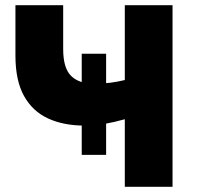

<svg xmlns="http://www.w3.org/2000/svg" viewBox="-20 -720 764 740"><path d="M295 -123V-513H389V-123ZM461 0V-260.5Q420.5 -249 383.2 -242.5Q346 -236 305 -236Q225 -236 165.2 -263.5Q105.5 -291 72.5 -350.2Q39.5 -409.5 39.5 -506V-700H223.5V-531Q223.5 -457.5 254 -427.5Q284.5 -397.5 342 -397.5Q377.5 -397.5 405.8 -401.2Q434 -405 461 -411.5V-700H645V0Z"/></svg>

Font: Geologica ExtraBold
Style: Regular
Weight: 800
Designer: Sindre Bremnes, Frode Helland
Foundry: Monokrom Skriftforlag AS
Version: Version 1.010;gftools[0.9.28]